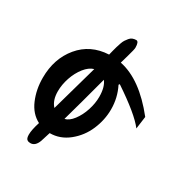

<svg xmlns="http://www.w3.org/2000/svg" viewBox="-161 -713 872 920"><g transform="rotate(30 275.0 -253.0)"><path d="M366.2 -371.1 362.3 -365.7Q390.6 -309.6 390.6 -245.6Q390.6 -187 366.7 -131.1Q342.8 -75.2 296.1 -37.6Q249.5 0 192.4 0L175.8 52.7Q162.6 87.9 136.2 87.9Q130.4 87.9 126.5 86.9Q122.6 85.9 118.2 83Q113.8 80.1 111.6 73.2Q109.4 66.4 109.4 55.7Q109.4 29.8 124 -16.1Q77.6 -40 54.4 -94.5Q31.2 -148.9 31.2 -213.4Q31.2 -319.3 91.1 -391.4Q150.9 -463.4 251 -468.3Q252.4 -474.6 256.8 -491.7Q261.2 -508.8 263.7 -517.1Q266.1 -525.4 271 -539.8Q275.9 -554.2 281 -561.8Q286.1 -569.3 293 -577.9Q299.8 -586.4 309.1 -590.1Q318.4 -593.8 329.1 -593.8Q343.8 -593.8 343.8 -559.1Q343.8 -550.3 332 -509.3L318.8 -462.9Q437 -439 550.3 -295.9L541 -227.1Q499.5 -282.2 366.2 -371.1ZM151.9 -115.7 224.1 -372.6Q197.8 -365.2 174.8 -336.2Q151.9 -307.1 138.9 -268.6Q126 -230 126 -193.4Q126 -143.1 151.9 -115.7ZM289.6 -351.1Q249.5 -199.7 219.7 -94.7Q243.2 -99.1 264.9 -127.7Q286.6 -156.2 299.1 -194.8Q311.5 -233.4 311.5 -269Q311.5 -323.2 289.6 -351.1Z"/></g></svg>

Font: iCiel Pacifico
Style: Regular
Weight: 400
Designer: Vernon Adams
Foundry: Vernon Adams
Version: Version 1.00 September 26, 2014, initial release